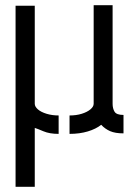

<svg xmlns="http://www.w3.org/2000/svg" viewBox="-20 -720 536 740"><path d="M40 0V-698H114V-320Q114 -309 126 -298.5Q138 -288 159.5 -281.5Q181 -275 206 -275V-204Q171 -204 147.5 -214Q124 -224 114 -227V0ZM248 -204V-275Q274 -275 295 -281.5Q316 -288 328.5 -298.5Q341 -309 341 -320V-700H414V-320Q414 -302 421.5 -289.5Q429 -277 456 -277V-206Q424 -206 404.5 -214.5Q385 -223 370 -239Q350 -223 318.5 -213.5Q287 -204 248 -204Z"/></svg>

Font: Stick No Bills
Style: Regular
Weight: 400
Version: Version 2.000